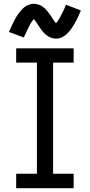

<svg xmlns="http://www.w3.org/2000/svg" viewBox="-20 -989 472 1009"><path d="M65 0H367V-76H259V-660H367V-735H65V-660H174V-76H65ZM274 -786Q292 -786 307.5 -794Q323 -802 335.5 -815Q348 -828 356 -839.5Q364 -851 372 -865Q380 -879 388.5 -896.5Q397 -914 405 -934L327 -964Q317 -939 307.5 -921Q298 -903 291 -890Q284 -877 274 -867Q270 -871 265 -878.5Q260 -886 255.5 -893Q251 -900 247 -906Q243 -912 238 -918.5Q233 -925 227.5 -932Q222 -939 216.5 -944Q211 -949 204 -954Q197 -959 190 -962Q183 -965 175 -967Q167 -969 158 -969Q141 -969 125 -961.5Q109 -954 96.5 -940.5Q84 -927 76 -916Q68 -905 60 -890.5Q52 -876 44 -859Q36 -842 27 -821L105 -792Q116 -816 125 -834.5Q134 -853 141 -865.5Q148 -878 158 -889Q164 -882 173 -868.5Q182 -855 188.5 -845Q195 -835 204.5 -823.5Q214 -812 224.5 -804Q235 -796 247.5 -791Q260 -786 274 -786Z"/></svg>

Font: Iosevka Sparkle
Style: Regular
Weight: 400
Designer: Belleve Invis
Foundry: Belleve Invis
Version: Version 4.5.0; ttfautohint (v1.8.3)